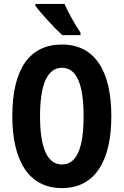

<svg xmlns="http://www.w3.org/2000/svg" viewBox="-20 -953 633 983"><path d="M310 -933H161V-924C187 -887 264 -804 299 -773H392V-786C370 -817 328 -891 310 -933ZM550 -358C550 -585 469 -725 297 -725C131 -725 43 -599 43 -359C43 -133 125 10 297 10C468 10 550 -131 550 -358ZM185 -358C185 -522 223 -606 297 -606C371 -606 408 -525 408 -358C408 -190 371 -111 297 -111C223 -111 185 -194 185 -358Z"/></svg>

Font: Noto Sans Arabic UI XCn
Style: Bold
Weight: 700
Width: 2
Designer: Monotype Design Team, Nadine Chahine and Nizar Qandah
Foundry: Monotype Imaging Inc.
Version: Version 2.010